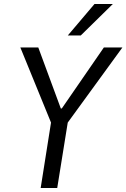

<svg xmlns="http://www.w3.org/2000/svg" viewBox="-20 -943 634 963"><path d="M184 0 242 -367 247 -301 82 -705H172L285 -399H290L501 -705H594L300 -301L326 -367L267 0ZM320 -765 454 -923H546L385 -765Z"/></svg>

Font: Nunito Sans 7pt Condensed
Style: Italic
Weight: 400
Width: 3
Italic angle: -9°
Designer: Vernon Adams
Foundry: Vernon Adams
Version: Version 3.101;gftools[0.9.27]